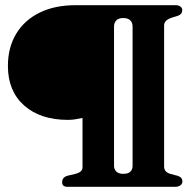

<svg xmlns="http://www.w3.org/2000/svg" viewBox="-20 -720 757 740"><path d="M657 0H240Q219.5 0 219.5 -17.5Q219.5 -36.5 239.5 -42.5L269 -49.5Q298 -56.5 298 -74.5V-265.5Q286.5 -263.5 273.5 -260.8Q260.5 -258 241.5 -258Q135.5 -258 73 -313.5Q10.5 -369 10.5 -465.5Q10.5 -536.5 42 -589.2Q73.5 -642 132 -671Q190.5 -700 271.5 -700H658.5Q667.5 -700 675 -695Q682.5 -690 682.5 -680.5Q682.5 -665.5 666.5 -659.5L639.5 -651Q612.5 -641.5 612.5 -622V-78Q612.5 -56.5 637.5 -49.5L664.5 -42.5Q683 -36.5 683 -21Q683 -10.5 674.5 -5.2Q666 0 657 0ZM491 -80.5V-618.5Q491 -632.5 482.2 -641.5Q473.5 -650.5 454.5 -650.5Q436.5 -650.5 428 -641Q419.5 -631.5 419.5 -618.5V-80.5Q419.5 -68 428.2 -59Q437 -50 455 -50Q474 -50 482.5 -58.5Q491 -67 491 -80.5Z"/></svg>

Font: Fraunces 72pt S000 Black
Style: Regular
Weight: 900
Version: Version 1.000; ttfautohint (v1.8.3)